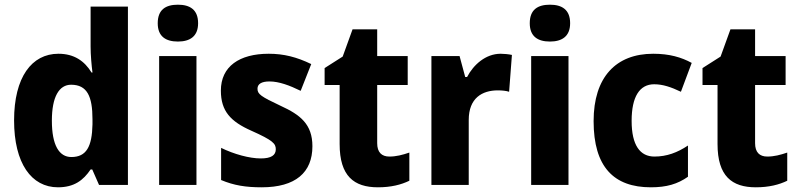

<svg xmlns="http://www.w3.org/2000/svg" viewBox="-20 -788 3401 818"><path d="M227 10C296 10 335 -20 366 -66H373L402 0H525V-760H366V-590C366 -553 370 -510 374 -479H370C340 -528 296 -559 229 -559C115 -559 40 -459 40 -275C40 -92 114 10 227 10ZM284 -119C232 -119 201 -169 201 -274C201 -376 232 -427 283 -427C351 -427 374 -378 374 -280V-258C372 -163 348 -119 284 -119Z M738 -768C686 -768 652 -747 652 -689C652 -632 687 -611 738 -611C788 -611 824 -632 824 -689C824 -747 789 -768 738 -768ZM817 -549H658V0H817Z M1311 -165C1311 -259 1259 -299 1176 -337C1091 -377 1077 -387 1077 -410C1077 -430 1094 -441 1128 -441C1169 -441 1214 -424 1261 -401L1306 -515C1244 -545 1189 -559 1125 -559C1000 -559 921 -505 921 -402C921 -314 963 -270 1051 -231C1143 -190 1155 -176 1155 -152C1155 -127 1136 -113 1091 -113C1043 -113 977 -131 922 -158V-21C977 2 1027 10 1095 10C1239 10 1311 -53 1311 -165Z M1639 -121C1606 -121 1587 -139 1587 -178V-426H1717V-549H1587V-663H1482L1440 -547L1363 -498V-426H1427V-174C1427 -38 1488 10 1590 10C1646 10 1689 -1 1724 -18V-138C1695 -128 1668 -121 1639 -121Z M2113 -559C2049 -559 1997 -512 1970 -460H1962L1938 -549H1818V0H1977V-277C1977 -370 2034 -403 2101 -403C2119 -403 2138 -401 2149 -397L2161 -554C2147 -557 2128 -559 2113 -559Z M2323 -768C2271 -768 2237 -747 2237 -689C2237 -632 2272 -611 2323 -611C2373 -611 2409 -632 2409 -689C2409 -747 2374 -768 2323 -768ZM2402 -549H2243V0H2402Z M2753 10C2820 10 2867 -4 2911 -35V-168C2866 -138 2821 -121 2768 -121C2707 -121 2671 -169 2671 -273C2671 -376 2705 -429 2767 -429C2804 -429 2839 -417 2881 -397L2927 -520C2883 -544 2832 -559 2763 -559C2604 -559 2509 -459 2509 -272C2509 -77 2595 10 2753 10Z M3249 -121C3216 -121 3197 -139 3197 -178V-426H3327V-549H3197V-663H3092L3050 -547L2973 -498V-426H3037V-174C3037 -38 3098 10 3200 10C3256 10 3299 -1 3334 -18V-138C3305 -128 3278 -121 3249 -121Z"/></svg>

Font: Noto Sans Gurmukhi UI SemiCondensed ExtraBold
Style: Regular
Weight: 800
Width: 4
Designer: Jelle Bosma - Monotype Design Team
Foundry: Monotype Imaging Inc.
Version: Version 2.004